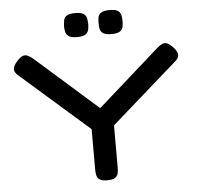

<svg xmlns="http://www.w3.org/2000/svg" viewBox="-60 -964 1067 1036"><g transform="rotate(-5 474.0 -446.0)"><path d="M894 -675Q918 -651 919 -631.5Q920 -612 896 -593L541 -281V-50Q541 -33 537.5 -19.5Q534 -6 521 2.5Q508 11 480 11Q451 11 438.5 2.5Q426 -6 422.5 -20Q419 -34 419 -52V-271L52 -593Q28 -612 29.5 -631.5Q31 -651 54 -675Q71 -693 84 -697.5Q97 -702 110 -696Q123 -690 140 -676L475 -380L809 -676Q825 -690 838 -696Q851 -702 864 -697Q877 -692 894 -675ZM571 -773Q538 -773 524.5 -783Q511 -793 508.5 -808Q506 -823 506 -838Q506 -855 508.5 -869.5Q511 -884 525 -893.5Q539 -903 571 -903Q604 -903 617 -893.5Q630 -884 633 -868.5Q636 -853 636 -837Q636 -822 633.5 -807.5Q631 -793 617.5 -783Q604 -773 571 -773ZM384 -773Q352 -773 338.5 -783Q325 -793 322 -808Q319 -823 319 -838Q320 -855 322.5 -869.5Q325 -884 338.5 -893.5Q352 -903 385 -903Q417 -903 430.5 -893.5Q444 -884 447 -868.5Q450 -853 450 -837Q450 -822 447 -807.5Q444 -793 430.5 -783Q417 -773 384 -773Z"/></g></svg>

Font: Fredoka Expanded Medium
Style: Regular
Weight: 500
Width: 7
Designer: Ben Nathan
Foundry: Milena B. Brandão, Ben Nathan
Version: Version 2.001